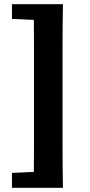

<svg xmlns="http://www.w3.org/2000/svg" viewBox="-20 -735 429 915"><path d="M280 -715Q279 -663 278.5 -610Q278 -557 278 -504Q278 -451 278 -398V-158Q278 -105 278 -52Q278 1 278.5 54Q279 107 280 160H141Q141 108 141.5 55Q142 2 142 -51Q142 -104 142 -158V-398Q142 -450 142 -503Q142 -556 141.5 -609Q141 -662 141 -715ZM212 -715V-638H190L37 -645V-715ZM212 82V160H37V89L190 82Z"/></svg>

Font: Source Serif 4 ExtraBold
Style: Regular
Weight: 800
Designer: Frank Grießhammer
Foundry: Adobe Systems Incorporated
Version: Version 4.004;hotconv 1.0.116;makeotfexe 2.5.65601